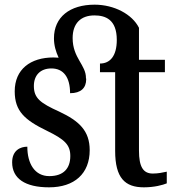

<svg xmlns="http://www.w3.org/2000/svg" viewBox="-20 -792 753 822"><path d="M190 10C299 10 364 -49 364 -149C364 -232 319 -274 234 -314C152 -351 125 -372 125 -424C125 -470 153 -499 200 -499C252 -499 280 -461 280 -393C326 -393 349 -415 349 -453C349 -454 349 -456 348 -457C349 -514 291 -543 291 -629C291 -693 327 -726 384 -726C430 -726 480 -710 480 -621C480 -552 451 -520 408 -520V-483H473V-146C473 -30 515 10 596 10C641 10 677 0 694 -7V-57C675 -53 657 -49 634 -49C593 -49 575 -78 575 -147V-483H686V-536H575V-673C546 -731 469 -772 385 -772C279 -772 211 -719 211 -628C211 -598 219 -571 231 -545C224 -545 217 -546 209 -546C110 -546 43 -495 43 -401C43 -316 86 -278 181 -232C257 -195 281 -172 281 -124C281 -71 252 -38 191 -38C129 -38 97 -91 97 -164C68 -164 32 -149 32 -97C32 -28 87 10 190 10Z"/></svg>

Font: Noto Serif Condensed Medium
Style: Regular
Weight: 500
Width: 3
Designer: Monotype Design Team
Foundry: Monotype Imaging Inc.
Version: Version 2.015